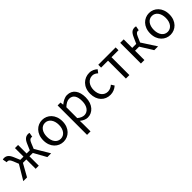

<svg xmlns="http://www.w3.org/2000/svg" viewBox="305 -1944 3561 3561"><g transform="rotate(-45 2085.0 -164.0)"><path d="M15 0H113L250 -245H339V0H421V-245H510L646 0H745L574 -286L618 -393C643 -457 668 -468 696 -468C704 -468 707 -467 714 -465L730 -551C722 -554 709 -557 698 -557C640 -557 594 -531 556 -440L504 -319H421V-543H339V-319H255L204 -440C165 -531 120 -557 61 -557C50 -557 38 -554 29 -551L46 -465C53 -467 56 -468 63 -468C92 -468 116 -457 142 -393L185 -286Z M1063 13C1196 13 1315 -91 1315 -271C1315 -452 1196 -557 1063 -557C930 -557 811 -452 811 -271C811 -91 930 13 1063 13ZM1063 -63C969 -63 906 -146 906 -271C906 -396 969 -481 1063 -481C1157 -481 1221 -396 1221 -271C1221 -146 1157 -63 1063 -63Z M1458 -543V229H1549V45L1547 -50C1548 -49 1548 -49 1549 -48C1597 -9 1649 13 1697 13C1822 13 1933 -94 1933 -280C1933 -447 1857 -557 1717 -557C1654 -557 1593 -521 1544 -481H1541L1533 -543ZM1549 -120V-405C1602 -454 1649 -480 1695 -480C1798 -480 1838 -399 1838 -279C1838 -144 1772 -63 1682 -63C1646 -63 1598 -78 1549 -120Z M2292 13C2357 13 2419 -12 2467 -56L2428 -117C2394 -86 2350 -63 2300 -63C2200 -63 2132 -146 2132 -271C2132 -396 2204 -481 2302 -481C2346 -481 2379 -461 2411 -432L2458 -493C2419 -527 2370 -557 2299 -557C2160 -557 2037 -452 2037 -271C2037 -91 2148 13 2292 13Z M2524 -469H2706V0H2797V-469H2980V-543H2524Z M3100 0H3191V-245H3298L3450 0H3550L3365 -286L3411 -393C3439 -458 3461 -468 3490 -468C3498 -468 3502 -467 3508 -465L3524 -551C3516 -554 3504 -557 3492 -557C3433 -557 3392 -536 3350 -440L3296 -319H3191V-543H3100Z M3867 13C4000 13 4119 -91 4119 -271C4119 -452 4000 -557 3867 -557C3734 -557 3615 -452 3615 -271C3615 -91 3734 13 3867 13ZM3867 -63C3773 -63 3710 -146 3710 -271C3710 -396 3773 -481 3867 -481C3961 -481 4025 -396 4025 -271C4025 -146 3961 -63 3867 -63Z"/></g></svg>

Font: Noto Sans KR Regular
Style: Regular
Weight: 400
Designer: Ryoko NISHIZUKA  (kana & ideographs); Paul D. Hunt (Latin, Greek & Cyrillic); Wenlong ZHANG  (bopomofo); Sandoll Communi
Foundry: Adobe Systems Incorporated
Version: Version 1.004;PS 1.004;hotconv 1.0.82;makeotf.lib2.5.63406